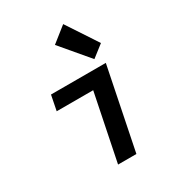

<svg xmlns="http://www.w3.org/2000/svg" viewBox="-186 -894 922 1007"><g transform="rotate(-30 275.0 -391.0)"><path d="M314 -403H93L111 -494H443L343 0H232ZM259 -709 351 -782 473 -597 401 -541Z"/></g></svg>

Font: Codetta
Style: Bold Italic
Weight: 700
Italic angle: -11°
Designer: Ulrich Proeller
Foundry: PROSA GmbH
Version: Version 2.00;September 29, 2018;FontCreator 11.5.0.2427 64-b